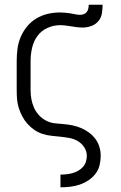

<svg xmlns="http://www.w3.org/2000/svg" viewBox="-20 -581 515 816"><path d="M237 215V161H238Q251 161 264 159.5Q277 158 289 154.5Q301 151 312.5 144.5Q324 138 332.5 128.5Q341 119 345 106.5Q349 94 349 81Q349 62 338 45Q327 28 310.5 18.5Q294 9 275 5.5Q256 2 236.5 0Q217 -2 198 -4Q179 -6 160.5 -12Q142 -18 126 -29Q110 -40 97 -54.5Q84 -69 75 -86Q66 -103 60 -121.5Q54 -140 52.5 -159Q51 -178 51 -197V-323Q51 -349 54.5 -375Q58 -401 68.5 -425Q79 -449 95.5 -469Q112 -489 134.5 -502.5Q157 -516 182.5 -522Q208 -528 234 -528Q245 -528 256 -527Q267 -526 277.5 -524.5Q288 -523 299 -520.5Q310 -518 320 -518Q329 -518 336.5 -521Q344 -524 349 -530.5Q354 -537 355.5 -545Q357 -553 357 -561H416Q416 -543 413 -524Q410 -505 398 -491Q386 -477 368 -470.5Q350 -464 332 -464Q319 -464 307 -465.5Q295 -467 283 -469Q271 -471 259 -472.5Q247 -474 235 -474Q207 -474 181 -462Q155 -450 139 -428Q123 -406 116.5 -378Q110 -350 110 -323V-197Q110 -178 113.5 -159Q117 -140 125 -122.5Q133 -105 146 -91Q159 -77 176.5 -68Q194 -59 213 -57Q232 -55 251 -53.5Q270 -52 289 -48Q308 -44 325.5 -36.5Q343 -29 358.5 -17.5Q374 -6 385.5 9.5Q397 25 402.5 43.5Q408 62 408 81Q408 102 403 122Q398 142 385.5 158Q373 174 355.5 185.5Q338 197 319 203.5Q300 210 279.5 212.5Q259 215 238 215Z"/></svg>

Font: Iosevka QP Light
Style: Regular
Weight: 300
Designer: Belleve Invis
Foundry: Belleve Invis
Version: Version 20.0.0; ttfautohint (v1.8.4)